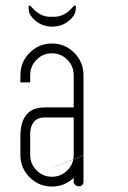

<svg xmlns="http://www.w3.org/2000/svg" viewBox="-20 -685 470 706"><path d="M245 -620Q225 -597 196.5 -590Q168 -583 141 -592Q172 -582 203 -592Q176 -583 147.5 -590Q119 -597 99 -620Q85 -634 85 -657Q85 -673 99 -656Q140 -609 203 -628Q172 -619 141 -628Q204 -609 245 -656Q259 -673 259 -657Q259 -634 245 -620ZM251 -290V-408Q251 -442 227.5 -465.5Q204 -489 171 -489Q138 -489 114.5 -465.5Q91 -442 91 -408V-382H55V-408Q55 -457 89 -491Q123 -525 171 -525Q219 -525 253 -491Q287 -457 287 -408V-115V-114Q0 0 287 -113Q287 -113 287 -106Q287 -106 287 -80Q287 -80 287 -19Q287 0 270 0Q262 0 256 -5.5Q250 -11 251 -19V-31Q217 1 171 1Q123 1 89 -33Q55 -67 55 -115V-183Q55 -290 144 -290ZM251 -253H144Q117 -253 104 -236Q91 -219 91 -194V-115Q91 -82 114.5 -58.5Q138 -35 171 -35Q204 -35 227.5 -58.5Q251 -82 251 -115Z"/></svg>

Font: Aaram
Style: Regular
Weight: 400
Designer: Tharique Azeez
Foundry: Tharique Azeez
Version: Version 1.7